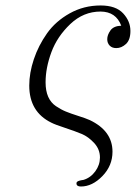

<svg xmlns="http://www.w3.org/2000/svg" viewBox="-20 -470 492 695"><path d="M85.9 -160.2Q85.9 -206.1 102.5 -255.6Q119.1 -305.2 150.1 -349.1Q181.2 -393.1 232.2 -421.6Q283.2 -450.2 344.2 -450.2Q399.4 -450.2 425.8 -421.6Q452.1 -393.1 452.1 -357.9Q452.1 -325.7 436 -310.8Q419.9 -295.9 400.9 -295.9Q385.7 -295.9 377 -304.9Q368.2 -314 368.2 -328.1Q368.2 -343.3 379.6 -359.6Q391.1 -376 418.9 -377Q399.9 -427.7 344.2 -428.2Q282.2 -428.2 234.6 -383.1Q187 -337.9 166 -281Q145 -224.1 145 -171.9Q145 -141.1 154.5 -119.6Q164.1 -98.1 182.6 -85.7Q201.2 -73.2 218.5 -66.2Q235.8 -59.1 262.9 -50.5Q290 -42 305.2 -35.2Q387.2 3.9 387.2 79.1Q387.2 129.9 350.6 167.5Q314 205.1 272.9 205.1Q256.8 205.1 256.8 193.8Q256.8 190.9 258.3 189Q259.8 187 263.4 185.5Q267.1 184.1 269 183.6Q271 183.1 275.9 182.1Q280.8 181.2 282.2 181.2Q308.1 173.3 325 150.1Q341.8 127 341.8 100.1Q341.8 70.3 320.8 47.6Q299.8 24.9 275.9 14.9Q252 4.9 215.6 -7.1Q179.2 -19 166 -25.9Q85.9 -64.9 85.9 -160.2Z"/></svg>

Font: CMU Classical Serif
Style: Italic
Weight: 500
Italic angle: -14.04°
Version: Version 0.7.0